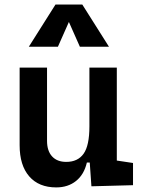

<svg xmlns="http://www.w3.org/2000/svg" viewBox="-20 -815 626 845"><path d="M227.5 9.8Q150.9 9.8 108.6 -38.8Q66.4 -87.4 66.4 -175.8V-517.6H187V-195.3Q187 -150.9 209.2 -126.7Q231.4 -102.5 271.5 -102.5Q322.3 -102.5 347.9 -138.4Q373.5 -174.3 373.5 -258.8V-517.6H494.1V-108.4L565.4 -97.7V0L382.3 4.9L375 -99.6H362.3Q350.1 -46.9 314.7 -18.6Q279.3 9.8 227.5 9.8ZM106.9 -609.4 224.1 -794.9H342.3L459.5 -609.4H331.5L283.2 -718.3L234.9 -609.4Z"/></svg>

Font: CaskaydiaCove NFP SemiBold
Style: Regular
Weight: 600
Designer: Aaron Bell
Foundry: Saja Typeworks
Version: Version 2111.001; VTT 6.35;Nerd Fonts 3.1.1